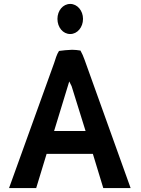

<svg xmlns="http://www.w3.org/2000/svg" viewBox="-20 -956 715 976"><path d="M272 -860C272 -817 300 -783 337 -783C373 -783 402 -817 402 -860C402 -902 373 -936 337 -936C300 -936 272 -902 272 -860ZM644 0 410 -652C404 -669 397 -685 389 -699C376 -701 361 -703 347 -703C322 -702 300 -700 280 -697C268 -679 262 -656 255 -635L26 0H164L217 -174H452L505 0ZM255 -290 332 -542 344 -518 415 -290Z"/></svg>

Font: Bluebird
Style: Nrw
Weight: 400
Designer: Jasper
Foundry: Cannot Into Space Fonts
Version: Version 0.98